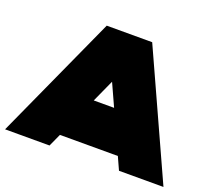

<svg xmlns="http://www.w3.org/2000/svg" viewBox="-120 -825 1088 977"><g transform="rotate(20 424.0 -336.5)"><path d="M546.9 -672.6H300.8L-5 0H235.8L267.1 -68.8H580.7L611.9 0H852.7ZM368.8 -292.4 423.8 -413.7 479 -292.4Z"/></g></svg>

Font: JUMBOTRON
Style: Regular
Weight: 400
Designer: Ian Langley
Foundry: Ian Langley
Version: Version 1.005;Fontself Maker 3.5.8